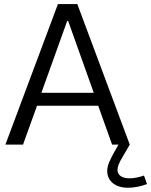

<svg xmlns="http://www.w3.org/2000/svg" viewBox="-20 -696 728 924"><path d="M158.2 -187 90.8 0H5.9L258.8 -676.3H352.1L604.5 0H519.5L452.6 -187ZM303.2 -594.7 179.2 -249.5H431.2L308.1 -594.7ZM672.9 148.9 687.5 189.9Q639.2 207.5 596.2 207.5Q550.3 207.5 523.2 185.5Q496.1 163.6 496.1 126.5Q496.1 106.9 505.1 85.4Q514.2 64 529.8 35.6L550.3 0V-4.4L603 -1L604.5 0L570.3 58.6Q556.6 81.1 551 95.7Q545.4 110.4 545.4 121.6Q545.4 140.6 560.8 151.4Q576.2 162.1 603.5 162.1Q634.3 162.1 672.9 148.9Z"/></svg>

Font: Estedad-FD Regular
Style: FD-Regular
Weight: 400
Designer: Amin Abedi
Version: Version 7.3